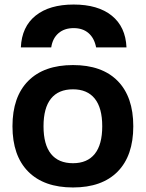

<svg xmlns="http://www.w3.org/2000/svg" viewBox="-20 -817 643 847"><path d="M35 -260Q35 -390 104.5 -460Q174 -530 302 -530Q430 -530 499 -460Q568 -390 568 -260Q568 -130 499 -60Q430 10 302 10Q174 10 104.5 -60Q35 -130 35 -260ZM302 -97Q365 -97 398 -138Q431 -179 431 -260Q431 -341 398 -382Q365 -423 302 -423Q238 -423 205 -382Q172 -341 172 -260Q172 -179 205 -138Q238 -97 302 -97ZM538 -608H404Q396 -649 370.5 -671Q345 -693 305 -693Q264 -693 238 -670.5Q212 -648 206 -608H72Q76 -699 137 -748Q198 -797 305 -797Q412 -797 473 -748Q534 -699 538 -608Z"/></svg>

Font: Enso
Style: Bold
Weight: 700
Designer: Coji Morishita
Foundry: UNDERFOREST DESIGN
Version: Version 1.000